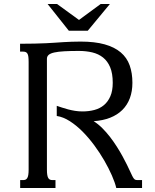

<svg xmlns="http://www.w3.org/2000/svg" viewBox="-20 -933 769 953"><path d="M624.5 -85Q631.3 -70.3 635.7 -61.3Q640.1 -52.2 643.8 -47.4Q647.5 -42.5 651.6 -40.8Q655.8 -39.1 663.1 -39.1H685.1V0H557.1Q550.8 -26.9 535.2 -62.5Q519.5 -98.1 497.6 -136.2Q475.6 -174.3 448 -211.7Q420.4 -249 389.9 -279.8Q359.4 -310.5 326.7 -331.5Q293.9 -352.5 261.7 -357.4V-407.7Q273.9 -403.8 288.3 -398.9Q302.7 -394 318.6 -389.9Q334.5 -385.7 352.3 -382.8Q370.1 -379.9 389.6 -379.9Q420.9 -379.9 448.5 -387.2Q476.1 -394.5 496.1 -411.4Q516.1 -428.2 527.8 -455.3Q539.6 -482.4 539.6 -522Q539.6 -568.4 526.9 -598.9Q514.2 -629.4 491.5 -647.5Q468.8 -665.5 438 -672.9Q407.2 -680.2 371.1 -680.2Q329.1 -680.2 299.1 -678.5Q269 -676.8 250 -672.6Q231 -668.5 221.9 -660.9Q212.9 -653.3 212.9 -641.1V-91.3Q212.9 -75.2 214.6 -64.9Q216.3 -54.7 219.7 -49.1Q223.1 -43.5 228.3 -41.3Q233.4 -39.1 240.7 -39.1H255.4V0H80.1V-39.1H94.2Q101.6 -39.1 106.7 -41.3Q111.8 -43.5 115.2 -49.1Q118.7 -54.7 120.4 -64.9Q122.1 -75.2 122.1 -91.3V-624.5Q122.1 -640.6 120.8 -650.9Q119.6 -661.1 116.2 -666.7Q112.8 -672.4 107.4 -674.6Q102.1 -676.8 94.2 -676.8H79.6V-715.8Q120.6 -715.8 152.1 -716.6Q183.6 -717.3 209 -718.5Q234.4 -719.7 254.9 -721.2Q275.4 -722.7 295.2 -723.9Q314.9 -725.1 335.2 -725.8Q355.5 -726.6 379.9 -726.6Q450.2 -726.6 499.3 -712.9Q548.3 -699.2 579.1 -673.1Q609.9 -647 623.5 -608.9Q637.2 -570.8 637.2 -522Q637.2 -479.5 624.5 -445.6Q611.8 -411.6 587.2 -387.2Q562.5 -362.8 526.6 -348.6Q490.7 -334.5 444.8 -331.5Q467.3 -317.4 487.8 -296.9Q508.3 -276.4 526.4 -252.9Q544.4 -229.5 560.1 -204.8Q575.7 -180.2 588.1 -157.5Q600.6 -134.8 609.9 -115.7Q619.1 -96.7 624.5 -85ZM372.1 -834 479.5 -913.1H525.4L415.5 -780.3H321.8L216.3 -913.1H263.2Z"/></svg>

Font: Arian AMU Serif
Style: Regular
Weight: 400
Designer: Ruben Hakobyan (Tarumian)
Foundry: Ruben Hakobyan (Tarumian)
Version: Version 1.002